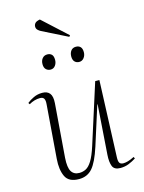

<svg xmlns="http://www.w3.org/2000/svg" viewBox="-138 -1016 830 1110"><g transform="rotate(-15 277.0 -461.0)"><path d="M24 -487Q41 -501 64.5 -512Q88 -523 116 -523Q146 -523 160.5 -505Q175 -487 172 -446L147 -126Q143 -68 158 -44Q173 -20 205 -20Q226 -20 244.5 -29.5Q263 -39 280.5 -67Q298 -95 316 -151L430 -509H455L437 -51Q436 -27 442.5 -17.5Q449 -8 465 -8Q477 -8 493 -12.5Q509 -17 531 -28L536 -18Q516 -5 492.5 4.5Q469 14 442 14Q405 14 395 -11Q385 -36 388 -79L409 -376H407L333 -143Q305 -56 274.5 -21Q244 14 194 14Q133 14 113.5 -27Q94 -68 99 -132L124 -453Q126 -476 119.5 -486.5Q113 -497 96 -497Q62 -497 30 -478ZM161 -682Q161 -703 172 -716.5Q183 -730 202 -730Q218 -730 228 -720.5Q238 -711 238 -688Q238 -669 227.5 -654.5Q217 -640 199 -640Q183 -640 172 -650.5Q161 -661 161 -682ZM333 -682Q333 -703 343.5 -716.5Q354 -730 373 -730Q390 -730 400 -720Q410 -710 410 -688Q410 -669 399 -654.5Q388 -640 370 -640Q354 -640 343.5 -650.5Q333 -661 333 -682ZM358 -803 352 -795 202 -870Q192 -875 184 -883Q176 -891 176 -903Q176 -914 183.5 -923Q191 -932 213 -936Z"/></g></svg>

Font: Literata 72pt ExtraLight
Style: Italic
Weight: 200
Italic angle: -2°
Designer: Latin by Veronika Burian and Jose Scaglione. Greek by Irene Vlachou. Cyrillic by Vera Evstafieva
Foundry: TypeTogether
Version: Version 3.002